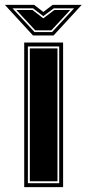

<svg xmlns="http://www.w3.org/2000/svg" viewBox="-90 -765 354 785"><path d="M45 -620 -70 -745H50L87 -716L125 -745H244L129 -620ZM-39 -731 51 -634H123L213 -731H130L87 -699L45 -731ZM-23 -724H43L87 -690L132 -724H197L120 -641H54ZM9 0V-591H168V0ZM24 -16H152V-575H24ZM32 -24V-567H145V-24Z"/></svg>

Font: Alumni Sans Collegiate One
Style: Regular
Weight: 400
Designer: Robert E. Leuschke
Foundry: Robert E. Leuschke
Version: Version 1.100